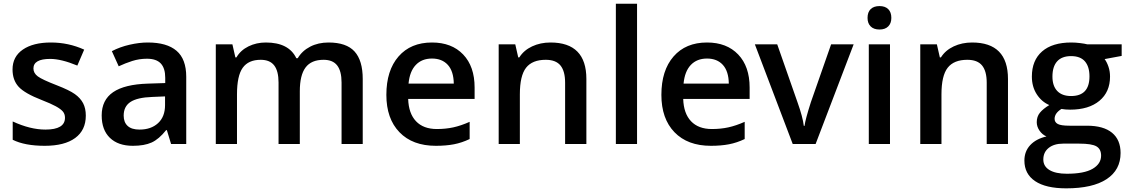

<svg xmlns="http://www.w3.org/2000/svg" viewBox="-20 -780 6114 1040"><path d="M444.8 -153.8Q444.8 -74.7 387.2 -32.5Q329.6 9.8 222.2 9.8Q114.3 9.8 48.8 -22.9V-122.1Q144 -78.1 226.1 -78.1Q332 -78.1 332 -142.1Q332 -162.6 320.3 -176.3Q308.6 -189.9 281.7 -204.6Q254.9 -219.2 207 -237.8Q113.8 -273.9 80.8 -310.1Q47.9 -346.2 47.9 -403.8Q47.9 -473.1 103.8 -511.5Q159.7 -549.8 255.9 -549.8Q351.1 -549.8 436 -511.2L398.9 -424.8Q311.5 -460.9 252 -460.9Q161.1 -460.9 161.1 -409.2Q161.1 -383.8 184.8 -366.2Q208.5 -348.6 288.1 -317.9Q355 -292 385.3 -270.5Q415.5 -249 430.2 -220.9Q444.8 -192.9 444.8 -153.8Z M906.7 0 883.8 -75.2H879.9Q840.8 -25.9 801.3 -8.1Q761.7 9.8 699.7 9.8Q620.1 9.8 575.4 -33.2Q530.8 -76.2 530.8 -154.8Q530.8 -238.3 592.8 -280.8Q654.8 -323.2 781.7 -327.1L875 -330.1V-358.9Q875 -410.6 850.8 -436.3Q826.7 -461.9 775.9 -461.9Q734.4 -461.9 696.3 -449.7Q658.2 -437.5 623 -420.9L585.9 -502.9Q629.9 -525.9 682.1 -537.8Q734.4 -549.8 780.8 -549.8Q883.8 -549.8 936.3 -504.9Q988.8 -460 988.8 -363.8V0ZM735.8 -78.1Q798.3 -78.1 836.2 -113Q874 -147.9 874 -210.9V-257.8L804.7 -254.9Q723.6 -252 686.8 -227.8Q649.9 -203.6 649.9 -153.8Q649.9 -117.7 671.4 -97.9Q692.9 -78.1 735.8 -78.1Z M1604 0H1488.8V-333Q1488.8 -395 1465.3 -425.5Q1441.9 -456.1 1392.1 -456.1Q1325.7 -456.1 1294.7 -412.8Q1263.7 -369.6 1263.7 -269V0H1148.9V-540H1238.8L1254.9 -469.2H1260.7Q1283.2 -507.8 1325.9 -528.8Q1368.7 -549.8 1419.9 -549.8Q1544.4 -549.8 1585 -464.8H1592.8Q1616.7 -504.9 1660.2 -527.3Q1703.6 -549.8 1759.8 -549.8Q1856.4 -549.8 1900.6 -501Q1944.8 -452.1 1944.8 -352.1V0H1830.1V-333Q1830.1 -395 1806.4 -425.5Q1782.7 -456.1 1732.9 -456.1Q1666 -456.1 1635 -414.3Q1604 -372.6 1604 -286.1Z M2340.8 9.8Q2214.8 9.8 2143.8 -63.7Q2072.8 -137.2 2072.8 -266.1Q2072.8 -398.4 2138.7 -474.1Q2204.6 -549.8 2319.8 -549.8Q2426.8 -549.8 2488.8 -484.9Q2550.8 -419.9 2550.8 -306.2V-244.1H2190.9Q2193.4 -165.5 2233.4 -123.3Q2273.4 -81.1 2346.2 -81.1Q2394 -81.1 2435.3 -90.1Q2476.6 -99.1 2523.9 -120.1V-26.9Q2481.9 -6.8 2439 1.5Q2396 9.8 2340.8 9.8ZM2319.8 -462.9Q2265.1 -462.9 2232.2 -428.2Q2199.2 -393.6 2192.9 -327.1H2438Q2437 -394 2405.8 -428.5Q2374.5 -462.9 2319.8 -462.9Z M3156.2 0H3041V-332Q3041 -394.5 3015.9 -425.3Q2990.7 -456.1 2936 -456.1Q2863.3 -456.1 2829.6 -413.1Q2795.9 -370.1 2795.9 -269V0H2681.2V-540H2771L2787.1 -469.2H2793Q2817.4 -507.8 2862.3 -528.8Q2907.2 -549.8 2961.9 -549.8Q3156.2 -549.8 3156.2 -352.1Z M3430.7 0H3315.9V-759.8H3430.7Z M3830.6 9.8Q3704.6 9.8 3633.5 -63.7Q3562.5 -137.2 3562.5 -266.1Q3562.5 -398.4 3628.4 -474.1Q3694.3 -549.8 3809.6 -549.8Q3916.5 -549.8 3978.5 -484.9Q4040.5 -419.9 4040.5 -306.2V-244.1H3680.7Q3683.1 -165.5 3723.1 -123.3Q3763.2 -81.1 3835.9 -81.1Q3883.8 -81.1 3925 -90.1Q3966.3 -99.1 4013.7 -120.1V-26.9Q3971.7 -6.8 3928.7 1.5Q3885.7 9.8 3830.6 9.8ZM3809.6 -462.9Q3754.9 -462.9 3721.9 -428.2Q3689 -393.6 3682.6 -327.1H3927.7Q3926.8 -394 3895.5 -428.5Q3864.3 -462.9 3809.6 -462.9Z M4273.9 0 4068.8 -540H4189.9L4299.8 -226.1Q4328.1 -147 4334 -98.1H4337.9Q4342.3 -133.3 4372.1 -226.1L4481.9 -540H4604L4397.9 0Z M4800.8 0H4686V-540H4800.8ZM4679.2 -683.1Q4679.2 -713.9 4696 -730.5Q4712.9 -747.1 4744.1 -747.1Q4774.4 -747.1 4791.3 -730.5Q4808.1 -713.9 4808.1 -683.1Q4808.1 -653.8 4791.3 -637Q4774.4 -620.1 4744.1 -620.1Q4712.9 -620.1 4696 -637Q4679.2 -653.8 4679.2 -683.1Z M5439.9 0H5324.7V-332Q5324.7 -394.5 5299.6 -425.3Q5274.4 -456.1 5219.7 -456.1Q5147 -456.1 5113.3 -413.1Q5079.6 -370.1 5079.6 -269V0H4964.8V-540H5054.7L5070.8 -469.2H5076.7Q5101.1 -507.8 5146 -528.8Q5190.9 -549.8 5245.6 -549.8Q5439.9 -549.8 5439.9 -352.1Z M6055.7 -540V-477.1L5963.4 -460Q5976.1 -442.9 5984.4 -418Q5992.7 -393.1 5992.7 -365.2Q5992.7 -281.7 5935.1 -233.9Q5877.4 -186 5776.4 -186Q5750.5 -186 5729.5 -189.9Q5692.4 -167 5692.4 -136.2Q5692.4 -117.7 5709.7 -108.4Q5727.1 -99.1 5773.4 -99.1H5867.7Q5957 -99.1 6003.4 -61Q6049.8 -22.9 6049.8 48.8Q6049.8 140.6 5974.1 190.4Q5898.4 240.2 5755.4 240.2Q5645 240.2 5586.9 201.2Q5528.8 162.1 5528.8 89.8Q5528.8 40 5560.3 6.1Q5591.8 -27.8 5648.4 -41Q5625.5 -50.8 5610.6 -72.5Q5595.7 -94.2 5595.7 -118.2Q5595.7 -148.4 5612.8 -169.4Q5629.9 -190.4 5663.6 -210.9Q5621.6 -229 5595.5 -269.8Q5569.3 -310.5 5569.3 -365.2Q5569.3 -453.1 5624.8 -501.5Q5680.2 -549.8 5782.7 -549.8Q5805.7 -549.8 5830.8 -546.6Q5856 -543.5 5868.7 -540ZM5631.3 84Q5631.3 121.1 5664.8 141.1Q5698.2 161.1 5758.8 161.1Q5852.5 161.1 5898.4 134.3Q5944.3 107.4 5944.3 63Q5944.3 27.8 5919.2 12.9Q5894 -2 5825.7 -2H5738.8Q5689.5 -2 5660.4 21.2Q5631.3 44.4 5631.3 84ZM5680.7 -365.2Q5680.7 -314.5 5706.8 -287.1Q5732.9 -259.8 5781.7 -259.8Q5881.3 -259.8 5881.3 -366.2Q5881.3 -418.9 5856.7 -447.5Q5832 -476.1 5781.7 -476.1Q5731.9 -476.1 5706.3 -447.8Q5680.7 -419.4 5680.7 -365.2Z"/></svg>

Font: f0_46533          
Style: Regular
Weight: 600
Foundry: Ascender Corporation
Version: Version 1.10